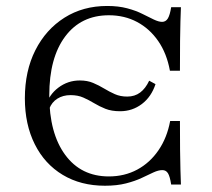

<svg xmlns="http://www.w3.org/2000/svg" viewBox="-20 -602 700 634"><path d="M326.6 11.3Q246.8 11.3 187.1 -24.6Q127.4 -60.5 94.8 -125.8Q62.1 -191.1 62.1 -277.4Q62.1 -367.7 96.8 -436.3Q131.5 -504.8 192.7 -543.5Q254 -582.3 333.9 -582.3Q371 -582.3 400 -574.6Q429 -566.9 450.4 -556Q471.8 -545.2 487.9 -537.5Q504 -529.8 515.3 -529.8Q527.4 -529.8 534.3 -541.1Q541.1 -552.4 545.2 -578.2H577.4Q576.6 -557.3 575.8 -531.5Q575 -505.6 574.6 -466.9Q574.2 -428.2 574.2 -368.5H541.1Q530.6 -425.8 502.4 -466.5Q474.2 -507.3 432.7 -529.4Q391.1 -551.6 339.5 -551.6Q247.6 -551.6 195.2 -481.5Q142.7 -411.3 142.7 -287.1Q142.7 -162.1 195.2 -90.7Q247.6 -19.4 339.5 -19.4Q391.1 -19.4 433.1 -41.9Q475 -64.5 503.2 -105.6Q531.5 -146.8 541.9 -202.4H574.2Q574.2 -146 574.6 -107.7Q575 -69.4 575.8 -41.9Q576.6 -14.5 577.4 7.3H545.2Q541.1 -19.4 534.7 -29.8Q528.2 -40.3 516.1 -40.3Q503.2 -40.3 486.7 -32.7Q470.2 -25 448 -14.5Q425.8 -4 396 3.6Q366.1 11.3 326.6 11.3ZM376.6 -234.7Q348.4 -234.7 328.2 -242.7Q308.1 -250.8 290.7 -261.3Q273.4 -271.8 255.2 -279.8Q237.1 -287.9 212.9 -287.9Q187.9 -287.9 169.4 -276.2Q150.8 -264.5 142.7 -242.7L131.5 -251.6Q141.1 -288.7 172.6 -312.5Q204 -336.3 243.5 -336.3Q268.5 -336.3 287.5 -328.2Q306.5 -320.2 323.8 -309.7Q341.1 -299.2 359.3 -291.1Q377.4 -283.1 400 -283.1Q425 -283.1 442.7 -296.4Q460.5 -309.7 472.6 -335.5L493.5 -324.2Q479.8 -282.3 448.4 -258.5Q416.9 -234.7 376.6 -234.7Z"/></svg>

Font: Playfair 12pt Light
Style: Regular
Weight: 300
Designer: Claus Eggers Sørensen
Foundry: Claus Eggers Sørensen
Version: Version 2.000;gftools[0.9.28]